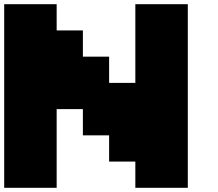

<svg xmlns="http://www.w3.org/2000/svg" viewBox="-20 -1020 1040 915"><path d="M0 -562.5V-1000H125H250V-937.5V-875H312.5H375V-812.5V-750H437.5H500V-687.5V-625H562.5H625V-812.5V-1000H750H875V-562.5V-125H750H625V-187.5V-250H562.5H500V-312.5V-375H437.5H375V-437.5V-500H312.5H250V-312.5V-125H125H0Z"/></svg>

Font: Press Start 2P
Style: Regular
Weight: 500
Monospace: yes
Version: Version 2.14